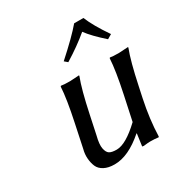

<svg xmlns="http://www.w3.org/2000/svg" viewBox="-158 -768 843 893"><g transform="rotate(-30 264.0 -321.5)"><path d="M416 -652.8Q437.5 -599.6 489.7 -523.9L465.8 -509.8Q406.2 -562.5 378.9 -600.1Q325.2 -554.7 252.4 -509.8L235.8 -523.9Q325.2 -604 366.2 -652.8ZM360.8 -64Q275.9 10.3 201.7 9.8Q168.5 9.8 146.5 -2Q124.5 -13.7 116.2 -33Q107.9 -52.2 106 -76.7Q104 -101.1 110.8 -126L136.7 -249Q161.6 -365.7 165 -429.2L168 -432.1Q181.6 -429.2 215.3 -429.2L264.6 -432.1L265.1 -429.2Q242.2 -370.1 216.8 -249L195.8 -149.9Q184.6 -106.4 189.2 -83.3Q193.8 -60.1 206.1 -52.5Q218.3 -44.9 244.6 -44.9Q293.9 -44.9 372.1 -119.1L399.9 -249Q424.8 -365.7 428.2 -429.2L430.7 -432.1Q444.3 -429.2 478 -429.2L527.8 -432.1L528.3 -429.2Q505.4 -370.1 480 -249L467.8 -191.9Q446.3 -90.3 443.8 0L441.4 2.9Q422.4 0 397.5 0Q386.7 0 362.3 2.9Q353.5 2.9 354 0L362.8 -64Z"/></g></svg>

Font: Linux Biolinum O
Style: Italic
Weight: 400
Italic angle: -12°
Designer: Philipp H. Poll
Foundry: Philipp H. Poll
Version: Version 1.1.3